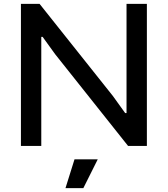

<svg xmlns="http://www.w3.org/2000/svg" viewBox="-20 -760 873 1000"><path d="M368 70H489L414 220H321ZM89 -740H186L568 -260L632 -171H639V-740H745V0H647L267 -478L202 -568H195V0H89Z"/></svg>

Font: Encode Sans Wide
Style: Medium
Weight: 500
Designer: Pablo Impallari, Andres Torresi
Foundry: Pablo Impallari, Andres Torresi
Version: Version 1.000; ttfautohint (v1.00) -l 8 -r 50 -G 200 -x 14 -